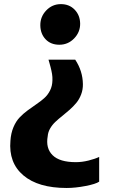

<svg xmlns="http://www.w3.org/2000/svg" viewBox="-20 -685 558 951"><path d="M352.5 -389.6Q389.6 -333.5 390.6 -268.6Q391.1 -241.2 381.8 -217Q372.6 -192.9 357.9 -175.3Q343.3 -157.7 325.2 -141.6Q307.1 -125.5 288.6 -110.8Q270 -96.2 254.4 -81.5Q238.8 -66.9 228.3 -48.6Q217.8 -30.3 216.3 -10.3Q205.6 49.3 240.5 83.7Q275.4 118.2 355.5 118.2Q386.7 118.2 418.7 110.1Q450.7 102.1 471.2 92.3V214.8Q454.1 226.6 403.6 236.3Q353 246.1 310.1 246.1Q169.4 246.1 95.7 183.6Q22 121.1 31.7 11.7Q34.2 -25.4 46.6 -54.9Q59.1 -84.5 77.4 -103.5Q95.7 -122.6 117.2 -138.4Q138.7 -154.3 159.9 -168.7Q181.2 -183.1 198.7 -198.5Q216.3 -213.9 227.8 -236.6Q239.3 -259.3 239.7 -287.6Q240.2 -294.9 239.5 -303.5Q238.8 -312 237.8 -318.6Q236.8 -325.2 234.4 -336.2Q231.9 -347.2 230.5 -352.5Q229 -357.9 225.3 -371.6Q221.7 -385.3 220.2 -389.6ZM281.7 -664.6Q323.2 -664.6 349.9 -637Q376.5 -609.4 377 -567.9Q377.4 -525.9 347.2 -494.6Q316.9 -463.4 273.9 -463.4Q231.4 -463.4 205.8 -490.5Q180.2 -517.6 179.7 -559.6Q179.2 -602.1 209 -633.3Q238.8 -664.6 281.7 -664.6Z"/></svg>

Font: HaufeMerriweatherSans
Style: Bold
Weight: 700
Designer: Eben Sorkin
Foundry: Eben Sorkin
Version: Version 1.56